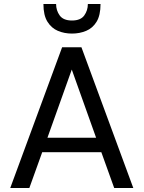

<svg xmlns="http://www.w3.org/2000/svg" viewBox="-20 -935 714 955"><path d="M31 0 289 -700H385L643 0H548L484 -178H190L126 0ZM216 -250H458L337 -589ZM338 -768Q300 -768 268 -781.5Q236 -795 216 -827Q196 -859 196 -915H259Q259 -883 277 -858Q295 -833 338 -833Q381 -833 399 -858Q417 -883 417 -915H480Q480 -859 460.5 -827Q441 -795 408.5 -781.5Q376 -768 338 -768Z"/></svg>

Font: HostGroteskRegular
Style: Regular
Weight: 400
Designer: Doukan Karapınar based on Poppins by Indian Type Foundry, Jonny Pinhorn
Foundry: Element Type
Version: Version 1.001; ttfautohint (v1.8.4.7-5d5b)